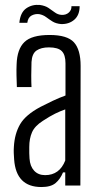

<svg xmlns="http://www.w3.org/2000/svg" viewBox="-20 -748 402 774"><path d="M147 6Q45 6 37 -105Q36 -119 35.5 -131Q35 -143 36 -157Q39 -209 61 -247Q83 -285 143 -317Q166 -329 192.5 -341.5Q219 -354 244 -363V-493Q244 -527 229 -542Q214 -557 177 -557Q146 -557 127.5 -544.5Q109 -532 107 -498Q106 -473 106 -443.5Q106 -414 107 -397H48Q47 -422 46.5 -445Q46 -468 47 -489Q49 -550 78.5 -578.5Q108 -607 180 -607Q251 -607 278 -577.5Q305 -548 305 -482L304 0H243V-53H234Q223 -26 204 -10Q185 6 147 6ZM162 -42Q220 -42 243 -101V-307Q223 -300 202.5 -290Q182 -280 153 -261Q120 -240 109 -214.5Q98 -189 98 -156Q98 -142 98 -130.5Q98 -119 99 -109Q101 -78 117.5 -60Q134 -42 162 -42ZM58 -656Q62 -698 86 -714.5Q110 -731 141 -728Q162 -725 175.5 -716Q189 -707 201 -698Q213 -689 228 -688Q246 -687 257.5 -697.5Q269 -708 268 -723H301Q301 -687 279.5 -668.5Q258 -650 226 -651Q205 -653 191.5 -661.5Q178 -670 166 -679Q154 -688 138 -691Q122 -693 107.5 -685.5Q93 -678 90 -656Z"/></svg>

Font: Big Shoulders Text Light
Style: Regular
Weight: 300
Designer: Patric King
Foundry: XO Type Co
Version: Version 1.000; ttfautohint (v1.8.2)